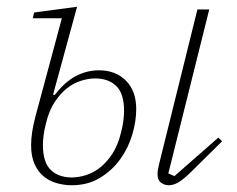

<svg xmlns="http://www.w3.org/2000/svg" viewBox="-20 -536 701 568"><path d="M192 12Q170 12 148.5 6Q127 0 110 -13.5Q93 -27 82.5 -50Q72 -73 72 -107Q72 -143 85 -192L163 -482H77L81 -499L208 -516L137 -256L142 -255Q171 -293 203.5 -310.5Q236 -328 273 -328Q322 -328 352.5 -297.5Q383 -267 383 -213Q383 -178 371.5 -138.5Q360 -99 336 -65.5Q312 -32 276 -10Q240 12 192 12ZM479 12Q467 12 456.5 4.5Q446 -3 446 -21Q446 -32 451 -52L564 -508H599L478 -23L496 -15L626 -129L637 -118L553 -35Q539 -21 528 -11.5Q517 -2 508.5 3Q500 8 493 10Q486 12 479 12ZM193 -11Q211 -11 233 -17.5Q255 -24 275 -39.5Q295 -55 312 -80.5Q329 -106 338 -144Q343 -163 345 -179Q347 -195 347 -208Q347 -259 324 -281.5Q301 -304 261 -304Q243 -304 221 -297.5Q199 -291 179 -275.5Q159 -260 142 -234.5Q125 -209 116 -171Q111 -152 109 -136Q107 -120 107 -107Q107 -56 130 -33.5Q153 -11 193 -11Z"/></svg>

Font: IBM Plex Serif ExtraLight
Style: Italic
Weight: 200
Italic angle: -14°
Designer: Mike Abbink, Paul van der Laan, Pieter van Rosmalen
Foundry: Bold Monday
Version: Version 2.5